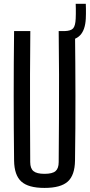

<svg xmlns="http://www.w3.org/2000/svg" viewBox="-20 -960 462 988"><path d="M209 7Q126 7 89.8 -25.8Q53.5 -58.5 52.5 -133.5Q50.5 -301 50.5 -466.8Q50.5 -632.5 52.5 -800H136Q135 -688.5 134.5 -575.8Q134 -463 134.5 -350.5Q135 -238 135.5 -126Q135.5 -93.5 152.2 -79.5Q169 -65.5 209 -65.5Q249.5 -65.5 265.8 -79.5Q282 -93.5 282 -126Q283 -238 283.5 -350.5Q284 -463 283.8 -575.8Q283.5 -688.5 282 -800H366Q368 -632.5 368.2 -466.8Q368.5 -301 366 -133.5Q365 -58.5 328.8 -25.8Q292.5 7 209 7ZM312 -751Q308 -751 302.8 -751.8Q297.5 -752.5 292 -753V-800Q299 -800 303.5 -800Q308 -800 312 -800Q345 -801 356.5 -814.2Q368 -827.5 369.5 -864Q370 -874 370.2 -888Q370.5 -902 370.2 -916.2Q370 -930.5 369.5 -940.5H421.5Q422 -930.5 422.2 -916.2Q422.5 -902 422.2 -888Q422 -874 421.5 -864Q418.5 -806 392.2 -778.5Q366 -751 312 -751Z"/></svg>

Font: Big Shoulders
Style: Regular
Weight: 400
Designer: Patric King
Foundry: XO Type Co
Version: Version 2.002